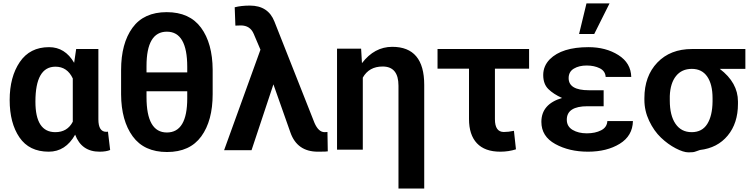

<svg xmlns="http://www.w3.org/2000/svg" viewBox="-20 -841 4357 1114"><path d="M264.6 -567.4Q357.4 -567.4 410.2 -476.6L421.9 -556.6H550.8V-148.4Q550.8 -76.2 596.7 -76.2Q604.5 -76.2 606.4 -77.1L619.1 29.3Q595.7 39.1 557.6 39.1Q453.1 39.1 416 -59.6Q360.4 39.1 262.7 39.1Q149.4 39.1 92.8 -43.9Q36.1 -127 36.1 -260.7Q36.1 -394.5 94.7 -481Q153.3 -567.4 264.6 -567.4ZM185.5 -251Q185.5 -74.2 300.8 -74.2Q371.1 -74.2 402.3 -134.8V-385.7Q370.1 -454.1 301.8 -454.1Q185.5 -454.1 185.5 -251Z M682.6 -293V-434.6Q682.6 -588.9 748.5 -679.7Q814.5 -770.5 947.3 -770.5Q1080.1 -770.5 1146.5 -680.2Q1212.9 -589.8 1213.9 -436.5V-294.9Q1213.9 -140.6 1147.9 -49.8Q1082 41 949.2 41Q816.4 41 750 -49.8Q683.6 -140.6 682.6 -293ZM830.1 -277.3Q830.1 -72.3 948.2 -72.3Q1066.4 -72.3 1066.4 -270.5V-311.5H830.1ZM830.1 -420.9H1066.4V-453.1Q1066.4 -657.2 948.2 -657.2Q830.1 -657.2 830.1 -458Z M1280.3 30.3 1491.2 -552.7 1452.1 -644.5Q1431.6 -693.4 1377 -693.4L1345.7 -692.4L1341.8 -798.8Q1379.9 -808.6 1429.7 -808.6Q1536.1 -808.6 1572.3 -715.8L1804.7 -127.9Q1828.1 -74.2 1863.3 -74.2L1879.9 -75.2L1881.8 37.1Q1877.9 39.1 1824.2 39.1Q1704.1 39.1 1665 -72.3L1566.4 -351.6L1439.5 30.3Z M1935.5 27.3V-558.6H2075.2L2080.1 -474.6Q2152.3 -569.3 2255.9 -569.3Q2441.4 -569.3 2441.4 -348.6V252.9H2292V-343.8Q2292 -455.1 2200.2 -455.1Q2121.1 -455.1 2085 -390.6V27.3Z M2518.6 -442.4V-556.6H3049.8V-442.4H2851.6V-149.4Q2851.6 -75.2 2903.3 -75.2Q2929.7 -75.2 2961.9 -82L2973.6 25.4Q2930.7 39.1 2882.8 39.1Q2793 39.1 2747.1 -9.8Q2701.2 -58.6 2701.2 -150.4V-442.4Z M3121.1 -133.8Q3121.1 -237.3 3241.2 -272.5Q3191.4 -294.9 3161.6 -324.2Q3131.8 -353.5 3131.8 -405.8Q3131.8 -458 3169.9 -497.1Q3240.2 -567.4 3394.5 -567.4Q3495.1 -567.4 3567.9 -521.5Q3640.6 -475.6 3642.6 -394.5H3494.1Q3492.2 -428.7 3460 -444.8Q3427.7 -460.9 3383.8 -460.9Q3339.8 -460.9 3309.6 -442.9Q3279.3 -424.8 3279.3 -387.7Q3279.3 -317.4 3396.5 -317.4H3482.4V-224.6H3388.7Q3268.6 -224.6 3268.6 -146.5Q3268.6 -107.4 3302.2 -87.4Q3335.9 -67.4 3384.8 -67.4Q3433.6 -67.4 3467.8 -85Q3502 -102.5 3503.9 -138.7H3652.3Q3650.4 -52.7 3575.7 -6.8Q3501 39.1 3391.6 39.1Q3282.2 39.1 3201.7 -5.4Q3121.1 -49.8 3121.1 -133.8ZM3339.8 -643.6 3382.8 -821.3H3516.6L3427.7 -643.6Z M3718.8 -261.7V-271.5Q3718.8 -399.4 3793.9 -478Q3869.1 -556.6 3995.1 -556.6H4304.7V-441.4H4156.2Q4261.7 -361.3 4261.7 -252V-238.3Q4261.7 -126 4202.1 -54.2Q4142.6 17.6 4041 29.3Q4032.2 32.2 4024.4 35.2L4012.7 39.1Q4003.9 43 3974.6 43Q3945.3 43 3900.4 19.5Q3855.5 -3.9 3814.9 -42.5Q3774.4 -81.1 3746.6 -139.6Q3718.8 -198.2 3718.8 -261.7ZM3866.2 -257.8Q3866.2 -170.9 3899.4 -122.6Q3932.6 -74.2 3993.2 -74.2Q4053.7 -74.2 4083.5 -121.6Q4113.3 -168.9 4114.3 -252V-271.5Q4114.3 -351.6 4083.5 -396.5Q4052.7 -441.4 3994.1 -441.4Q3935.5 -441.4 3902.3 -399.9Q3869.1 -358.4 3866.2 -284.2Z"/></svg>

Font: GenEi M Gothic v2 Bold
Style: Regular
Weight: 700
Version: Version 2.0